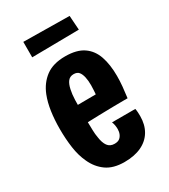

<svg xmlns="http://www.w3.org/2000/svg" viewBox="-172 -755 747 850"><g transform="rotate(-30 202.0 -330.5)"><path d="M210 12Q153 12 118 -13Q83 -38 64 -80Q47 -116 40.5 -161.5Q34 -207 34 -258Q34 -305 40 -346.5Q46 -388 59 -421Q78 -469 115.5 -497Q153 -525 215 -525Q274 -525 308 -501.5Q342 -478 356.5 -435.5Q371 -393 371 -335Q371 -310 368.5 -282.5Q366 -255 362 -226L248 -302Q249 -317 250 -330.5Q251 -344 251 -357Q251 -381 247 -399Q243 -417 234.5 -427.5Q226 -438 208 -438Q189 -438 178.5 -424.5Q168 -411 163 -387Q158 -365 157 -335.5Q156 -306 156 -271Q156 -246 156.5 -223Q157 -200 157.5 -180Q158 -160 161 -144Q165 -113 177 -96.5Q189 -80 212 -80Q228 -80 237 -86.5Q246 -93 251 -104.5Q256 -116 256 -130Q256 -139 254.5 -148.5Q253 -158 249 -168H368Q370 -158 370.5 -148.5Q371 -139 371 -130Q371 -86 352 -54Q333 -22 297 -5Q261 12 210 12ZM69 -218 65 -310 339 -312 362 -226Q362 -226 342 -226Q322 -226 289 -225.5Q256 -225 216.5 -224Q177 -223 138 -221.5Q99 -220 69 -218ZM87 -594V-673L322 -670L327 -597Z"/></g></svg>

Font: Truculenta ExtraBold
Style: Regular
Weight: 800
Version: Version 1.002